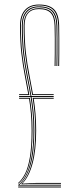

<svg xmlns="http://www.w3.org/2000/svg" viewBox="-20 -824 348 844"><path d="M60 -8V-11Q81.5 -28.2 96.4 -59.5Q111.2 -90.8 119.1 -137.9Q127 -185 127 -250Q127 -294 123.5 -329.9Q120 -365.8 114.5 -398H64V-402H114Q106.5 -446.5 97.6 -490Q88.8 -533.5 82.4 -586.1Q76 -638.8 76 -711Q76 -752 95.4 -774Q114.8 -796 151 -796Q193 -796 212 -776.2Q231 -756.5 232 -710.8Q232.5 -690.5 232.6 -656.5Q232.8 -622.5 232.6 -588.5Q232.5 -554.5 232 -534H228Q228.5 -554.5 228.8 -588.4Q229 -622.2 228.9 -656.2Q228.8 -690.2 228 -710.8Q226.8 -754.2 208.9 -773.1Q191 -792 151 -792Q116.8 -792 98.4 -771Q80 -750 80 -711Q80 -639 86.4 -586.5Q92.8 -534 101.6 -490.5Q110.5 -447 118 -402H216V-398H118.8Q124 -366 127.5 -330Q131 -294 131 -250Q131 -155.2 114 -97.6Q97 -40 66.2 -12.2V-11L120.8 -12H248V-8ZM64 -406V-410H104.2Q96.8 -452.5 88.4 -494.9Q80 -537.2 74 -589Q68 -640.8 68 -711Q68 -755.8 89.5 -779.9Q111 -804 151 -804Q197.2 -804 218.1 -782.5Q239 -761 240 -711Q240.5 -690.5 240.6 -656.5Q240.8 -622.5 240.6 -588.5Q240.5 -554.5 240 -534H236Q236.5 -554.5 236.8 -588.5Q237 -622.5 236.9 -656.5Q236.8 -690.5 236 -711Q234.5 -758.8 214.8 -779.4Q195 -800 151 -800Q113 -800 92.5 -777Q72 -754 72 -711Q72 -639.8 78.1 -587.5Q84.2 -535.2 92.9 -492.4Q101.5 -449.5 109 -406ZM121.5 -406Q114 -450.5 105.2 -493.8Q96.5 -537 90.2 -588.9Q84 -640.8 84 -711Q84 -748.2 101.4 -768.1Q118.8 -788 151 -788Q189 -788 206 -770.1Q223 -752.2 224 -710.5Q224.5 -690.2 224.6 -656.2Q224.8 -622.2 224.6 -588.4Q224.5 -554.5 224 -534H220Q220.5 -554.5 220.8 -588.4Q221 -622.2 220.9 -656.2Q220.8 -690.2 220 -710.5Q219 -750 202.9 -767Q186.8 -784 151 -784Q88 -784 88 -711Q88 -642 94.1 -590.8Q100.2 -539.5 108.9 -496.8Q117.5 -454 125 -410H216V-406ZM60 -16V-20Q77.5 -35 90.8 -61.8Q104 -88.5 111.5 -133.9Q119 -179.2 119 -250Q119 -291.2 115.9 -325.4Q112.8 -359.5 107.8 -390H64V-394H111.2Q116.2 -362.5 119.6 -327.6Q123 -292.8 123 -250Q123 -153.2 107.2 -97.2Q91.5 -41.2 60 -16ZM73.8 -13.8V-15.8Q102.5 -44 118.8 -103.2Q135 -162.5 135 -250Q135 -292.8 131.8 -327.8Q128.5 -362.8 123.5 -394H216V-390H128.2Q133 -359.8 136 -325.5Q139 -291.2 139 -250Q139 -163.8 123.2 -105.2Q107.5 -46.8 79 -17.8V-16.8L142 -20H248V-16H131.5ZM60 0V-4H248V0Z"/></svg>

Font: Big Shoulders Inline Thin
Style: Regular
Weight: 100
Designer: Patric King
Foundry: XO Type Co
Version: Version 2.002